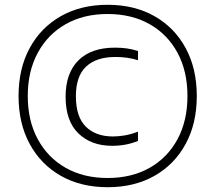

<svg xmlns="http://www.w3.org/2000/svg" viewBox="-20 -771 900 802"><path d="M429.5 11Q318 11 234.2 -36.5Q150.5 -84 104 -169.8Q57.5 -255.5 57.5 -370Q57.5 -484.5 104 -570.2Q150.5 -656 234.2 -703.5Q318 -751 429.5 -751Q541.5 -751 625.2 -703.5Q709 -656 755.5 -570.2Q802 -484.5 802 -370Q802 -255.5 755.5 -169.8Q709 -84 625.2 -36.5Q541.5 11 429.5 11ZM448 -162Q361 -162 307.5 -213.8Q254 -265.5 254 -367Q254 -465.5 307.5 -518.8Q361 -572 460.5 -572Q486 -572 509.2 -568.8Q532.5 -565.5 556.5 -558V-519.5Q533.5 -526.5 511 -529.8Q488.5 -533 462 -533Q382.5 -533 339.8 -493Q297 -453 297 -369Q297 -283 338.5 -242Q380 -201 451.5 -201Q473.5 -201 499.8 -205.2Q526 -209.5 556.5 -221V-182.5Q531.5 -172 504.5 -167Q477.5 -162 448 -162ZM429.5 -27.5Q530 -27.5 605 -70Q680 -112.5 721.5 -189.5Q763 -266.5 763 -370Q763 -473.5 721.5 -550.5Q680 -627.5 605 -670Q530 -712.5 429.5 -712.5Q329 -712.5 254.2 -670Q179.5 -627.5 137.8 -550.5Q96 -473.5 96 -370Q96 -266.5 137.8 -189.5Q179.5 -112.5 254.2 -70Q329 -27.5 429.5 -27.5Z"/></svg>

Font: Encode Sans SC Condensed Thin ExtraLight
Style: Regular
Weight: 250
Version: Version 3.002